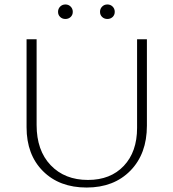

<svg xmlns="http://www.w3.org/2000/svg" viewBox="-20 -834 777 860"><path d="M296.5 -758Q287 -749 273 -749Q259 -749 249.5 -758Q240 -767 240 -781Q240 -795 249.5 -804.5Q259 -814 273 -814Q287 -814 296.5 -804.5Q306 -795 306 -781Q306 -767 296.5 -758ZM484.5 -758Q475 -749 461 -749Q447 -749 437.5 -758Q428 -767 428 -781Q428 -795 437.5 -804.5Q447 -814 461 -814Q475 -814 484.5 -804.5Q494 -795 494 -781Q494 -767 484.5 -758ZM99 -264V-658H144V-274Q144 -160 207 -94Q270 -28 374 -28Q475 -28 534.5 -91Q594 -154 594 -261V-658H638V-271Q638 -145 564 -69.5Q490 6 368 6Q246 6 172.5 -67.5Q99 -141 99 -264Z"/></svg>

Font: EauTestInfant Light
Style: Regular
Weight: 300
Designer: Christian Thalmann (Catharsis Fonts)
Version: Version 0.001;PS 000.001;hotconv 1.0.88;makeotf.lib2.5.64775